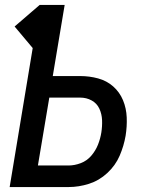

<svg xmlns="http://www.w3.org/2000/svg" viewBox="-20 -755 616 775"><path d="M19 0H257Q298 0 339 -13Q380 -26 413 -56.5Q446 -87 463 -126.5Q480 -166 487 -207Q493 -244 491.5 -281Q490 -318 476.5 -350.5Q463 -383 437 -406Q411 -429 376 -438.5Q341 -448 304 -448H193L241 -735H140L39 -648L112 -561ZM133 -87 179 -361H304Q329 -361 350 -349.5Q371 -338 381 -316.5Q391 -295 392 -270Q393 -245 389 -220Q385 -195 375.5 -171Q366 -147 348.5 -126.5Q331 -106 306 -96.5Q281 -87 257 -87Z"/></svg>

Font: Iosevka Sparkle Medium
Style: Italic
Weight: 500
Italic angle: -9°
Designer: Belleve Invis
Foundry: Belleve Invis
Version: Version 4.5.0; ttfautohint (v1.8.3)